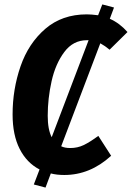

<svg xmlns="http://www.w3.org/2000/svg" viewBox="-20 -775 597 869"><path d="M425 -160 483 -70Q388 17 271 17Q237 17 210 10L186 74L133 60L159 -8Q101 -38 69 -101Q37 -164 37 -257Q37 -371 73 -475Q109 -579 185 -644.5Q261 -710 373 -710Q392 -710 424 -706L443 -755L496 -741L477 -690Q522 -670 557 -630L476 -550Q456 -567 434 -579L257 -113Q273 -105 298 -105Q331 -105 359 -118.5Q387 -132 425 -160ZM214 -154 381 -593H373Q311 -593 271 -539.5Q231 -486 213.5 -407.5Q196 -329 196 -251Q196 -189 214 -154Z"/></svg>

Font: Fira Sans Condensed
Style: Bold Italic
Weight: 700
Width: 3
Italic angle: -8°
Designer: Carrois Corporate & Edenspiekermann AG
Foundry: Carrois Corporate GbR & Edenspiekermann AG
Version: Version 4.203